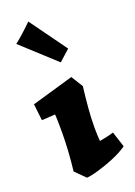

<svg xmlns="http://www.w3.org/2000/svg" viewBox="-149 -823 629 896"><g transform="rotate(-20 166.0 -375.0)"><path d="M332 -64.9Q317.9 -54.7 299.1 -44.7Q280.3 -34.7 259.3 -25.9Q238.3 -17.1 217 -9.8Q195.8 -2.4 177 2.9Q158.2 8.3 143.6 11.2Q128.9 14.2 121.1 14.2L72.3 -34.2Q75.2 -58.6 77.4 -83.7Q79.6 -108.9 81.1 -133.1Q82.5 -157.2 83.3 -179.2Q84 -201.2 84 -219.2Q84 -232.4 84 -245.8Q84 -259.3 83.7 -272Q83.5 -284.7 83 -295.7Q82.5 -306.6 82 -314Q72.3 -313 62.3 -312.5Q52.2 -312 43 -311.3Q33.7 -310.5 26.4 -310.3Q19 -310.1 15.1 -310.1L5.9 -392.1L212.9 -452.1L249 -394Q245.6 -365.2 242.9 -340.1Q240.2 -314.9 238.3 -291Q236.3 -267.1 235.1 -243.7Q233.9 -220.2 233.9 -194.8Q233.9 -172.4 234.6 -156.2Q235.4 -140.1 236.8 -126Q253.9 -128.9 273.4 -133.3Q293 -137.7 307.1 -142.1ZM190.4 -533.2 24.4 -685.1Q32.7 -690.9 45.2 -701.7Q57.6 -712.4 70.6 -724.1Q83.5 -735.8 95 -746.8Q106.4 -757.8 112.8 -764.2L244.6 -582Z"/></g></svg>

Font: Simonetta
Style: Black Italic
Weight: 900
Italic angle: -2°
Designer: Gayaneh Bagdasaryan
Foundry: Brownfox
Version: Version 1.002